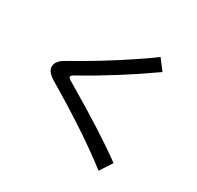

<svg xmlns="http://www.w3.org/2000/svg" viewBox="-185 -1046 1371 1334"><g transform="rotate(30 500.0 -379.0)"><path d="M759.3 70.8Q538.6 -101.1 181.2 -313Q115.2 -351.6 115.2 -394Q115.2 -424.3 144 -451.2Q156.2 -462.9 205.6 -490.2Q385.7 -590.3 594.2 -729Q672.9 -780.8 737.3 -829.1L801.3 -745.1Q549.8 -566.9 285.2 -419.9Q259.3 -405.3 259.3 -395.5Q259.3 -387.7 273.4 -377.9Q277.3 -375 318.8 -350.6Q653.8 -152.8 823.2 -26.9Z"/></g></svg>

Font: BIZ UDGothic
Style: Bold
Weight: 700
Monospace: yes
Designer: TypeBank Co., Ltd.
Foundry: Morisawa Inc.
Version: Version 1.05